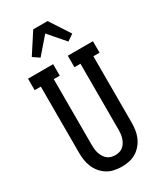

<svg xmlns="http://www.w3.org/2000/svg" viewBox="-240 -1063 980 1158"><g transform="rotate(-30 250.0 -484.5)"><path d="M250 8Q224 8 198 2.5Q172 -3 150 -16.5Q128 -30 111 -50.5Q94 -71 84 -95Q74 -119 70.5 -144.5Q67 -170 67 -196V-655H24V-735H199V-655H157V-196Q157 -182 158.5 -167.5Q160 -153 164.5 -139Q169 -125 176.5 -112Q184 -99 195.5 -89.5Q207 -80 221 -76Q235 -72 250 -72Q265 -72 279 -76Q293 -80 304.5 -89.5Q316 -99 323.5 -112Q331 -125 335.5 -139Q340 -153 341.5 -167.5Q343 -182 343 -196V-655H301V-735H476V-655H433V-196Q433 -170 429.5 -144.5Q426 -119 416 -95Q406 -71 389 -50.5Q372 -30 350 -16.5Q328 -3 302 2.5Q276 8 250 8ZM153 -807 109 -837 200 -977H300L391 -837L347 -807L250 -919Z"/></g></svg>

Font: Iosevka Curly Slab Medium
Style: Regular
Weight: 500
Monospace: yes
Designer: Belleve Invis
Foundry: Belleve Invis
Version: Version 22.1.2; ttfautohint (v1.8.4)